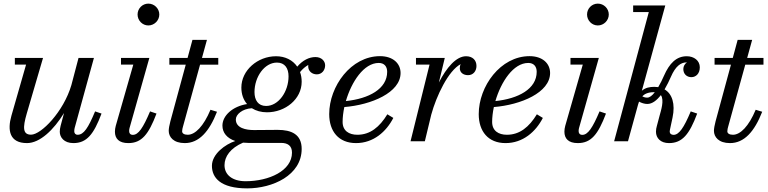

<svg xmlns="http://www.w3.org/2000/svg" viewBox="-20 -780 4240 1060"><path d="M217.5 -460H62V-423.5H124L43 -141C20 -60.5 32.5 10 129 10C200.5 10 277 -63.5 333.5 -156L314.5 -85C311.5 -74.5 310 -60.5 310 -52.5C310 -22.5 333 10 385 10C458.5 10 497.5 -38 540.5 -153L505 -165C467 -74 442.5 -36 408.5 -36C396 -36 390 -44.5 390 -55C390 -60 390.5 -67 392 -73L498.5 -460H413.5L374 -310C331 -163.5 207.5 -36.5 151.5 -36.5C105.5 -36.5 105 -75 127.5 -152.5Z M739.5 -700C739.5 -667 766 -639.5 799 -639.5C832 -639.5 859.5 -667 859.5 -700C859.5 -733 832 -760 799 -760C766 -760 739.5 -733 739.5 -700ZM844 -153 808.5 -165C770 -74 744 -35.5 713.5 -35.5C698.5 -35.5 693 -45 693 -56.5C693 -61 693.5 -67 695 -72.5L804.5 -460H648V-423.5H716L619 -85C616 -74 614.5 -63 614.5 -53C614.5 -15 636.5 10 688.5 10C762 10 800.5 -38 844 -153Z M1178 -163 1142 -174C1104 -83 1057.5 -36 1016.5 -36C996 -36 985.5 -44 985.5 -55C985.5 -64 988 -73.5 990 -80.5L1084.5 -423H1185V-460H1095L1122.5 -560H1042.5L1015.5 -460H915V-423H1005.5L920.5 -110C915 -90 911.5 -68.5 911.5 -58C911.5 -23.5 938 10 1000 10C1078.5 10 1135 -53 1178 -163Z M1454 -160C1555.5 -160 1645.5 -233 1645.5 -328.5C1645.5 -348 1642.5 -366 1636.5 -382C1650.5 -399.5 1666 -412.5 1682 -421.5C1681.5 -419 1681.5 -416.5 1681.5 -414C1681.5 -386 1704 -369.5 1729 -369.5C1756.5 -369.5 1775 -392 1775 -419.5C1775 -442.5 1755.5 -465 1721.5 -465C1687 -465 1651 -447.5 1621 -412C1596 -448.5 1554 -469.5 1504 -469.5C1402.5 -469.5 1312.5 -392 1312.5 -296.5C1312.5 -259.5 1324 -228.5 1344 -205.5C1264 -193 1208 -141.5 1208 -86.5C1208 -47 1233.5 -16.5 1279 -1.5C1224 16.5 1150 70 1150 135.5C1150 200.5 1196.5 260 1345 260C1484.5 260 1645.5 188 1645.5 42C1645.5 -39 1588 -63 1513 -63C1484.5 -63 1417 -62 1382 -62C1337.5 -62 1282 -73 1282 -120.5C1282 -148 1317.5 -179.5 1370.5 -182.5C1393.5 -168 1422 -160 1454 -160ZM1449 -195C1405 -195 1385 -227.5 1385 -271.5C1385 -355.5 1440 -434.5 1509 -434.5C1553 -434.5 1573 -402.5 1573 -358.5C1573 -274.5 1518 -195 1449 -195ZM1219.5 132C1219.5 84.5 1252 37.5 1322 7.5C1331.5 8.5 1341 9 1351.5 9H1532.5C1567 9 1592 23.5 1592 62.5C1592 162.5 1465.5 220.5 1336 220.5C1262.5 220.5 1219.5 185 1219.5 132Z M1871.5 -107C1871.5 -132 1875 -160.5 1881 -189C2030.5 -201 2191.5 -269 2191.5 -377C2191.5 -429.5 2150 -470 2078 -470C1917.5 -470 1797.5 -303.5 1797.5 -150C1797.5 -55 1849.5 10 1945.5 10C2042 10 2112.5 -53 2151.5 -129L2118.5 -149C2075.5 -78.5 2023.5 -36 1953 -36C1906.5 -36 1871.5 -58 1871.5 -107ZM2071 -432.5C2102 -432.5 2117.5 -412.5 2117.5 -383.5C2117.5 -289 2016 -235 1889.5 -222C1920.5 -328 1988.5 -432.5 2071 -432.5Z M2351.5 -423.5 2246.5 0H2325.5L2361 -147.5C2389 -250 2455.5 -390.5 2523.5 -426C2520 -419.5 2518.5 -411.5 2518.5 -403.5C2518.5 -378.5 2539 -365 2564 -365C2592 -365 2610.5 -387 2610.5 -416C2610.5 -448 2588.5 -469.5 2553 -469.5C2498.5 -469.5 2445 -406.5 2403 -324.5L2435.5 -460H2276.5V-423.5Z M2697 -107C2697 -132 2700.5 -160.5 2706.5 -189C2856 -201 3017 -269 3017 -377C3017 -429.5 2975.5 -470 2903.5 -470C2743 -470 2623 -303.5 2623 -150C2623 -55 2675 10 2771 10C2867.5 10 2938 -53 2977 -129L2944 -149C2901 -78.5 2849 -36 2778.5 -36C2732 -36 2697 -58 2697 -107ZM2896.5 -432.5C2927.5 -432.5 2943 -412.5 2943 -383.5C2943 -289 2841.5 -235 2715 -222C2746 -328 2814 -432.5 2896.5 -432.5Z M3221 -700C3221 -667 3247.5 -639.5 3280.5 -639.5C3313.5 -639.5 3341 -667 3341 -700C3341 -733 3313.5 -760 3280.5 -760C3247.5 -760 3221 -733 3221 -700ZM3325.5 -153 3290 -165C3251.5 -74 3225.5 -35.5 3195 -35.5C3180 -35.5 3174.5 -45 3174.5 -56.5C3174.5 -61 3175 -67 3176.5 -72.5L3286 -460H3129.5V-423.5H3197.5L3100.5 -85C3097.5 -74 3096 -63 3096 -53C3096 -15 3118 10 3170 10C3243.5 10 3282 -38 3325.5 -153Z M3829 -153 3793.5 -165C3755.5 -74 3728.5 -35.5 3698.5 -35.5C3686 -35.5 3677.5 -42.5 3677.5 -52C3677.5 -54 3677.5 -58.5 3679 -65.5L3693 -131C3709 -206.5 3691 -262 3649 -286.5C3662.5 -309.5 3674.5 -334 3684 -356C3709.5 -415 3739 -435.5 3770 -435.5C3771 -435.5 3772 -435.5 3772.5 -435.5C3761.5 -428.5 3752.5 -415 3752.5 -399C3752.5 -371 3772 -354 3797 -354C3822 -354 3843.5 -373.5 3843.5 -408.5C3843.5 -445.5 3811.5 -469.5 3771.5 -469.5C3714 -469.5 3676 -430.5 3646 -362.5C3636.5 -340.5 3625.5 -318.5 3614 -299C3607 -300 3600 -300.5 3592.5 -300.5C3566.5 -300.5 3543.5 -296 3523.5 -279L3653 -750H3475.5V-713.5H3562L3370.5 0H3447L3502.5 -202C3504 -208 3506 -213.5 3508 -219C3521 -211.5 3538.5 -206 3553.5 -206C3581.5 -206 3606.5 -226.5 3628.5 -255C3648.5 -227 3629 -169.5 3621 -139.5L3606.5 -85C3603.5 -74.5 3601.5 -64.5 3601.5 -53C3601.5 -18 3626.5 10 3673.5 10C3746.5 10 3786 -38 3829 -153ZM3590 -271C3591.5 -271 3593.5 -271 3595 -271C3581 -252.5 3566.5 -241 3553.5 -241C3543 -241 3533.5 -243.5 3526 -248.5C3538.5 -261.5 3558 -271 3590 -271Z M4188 -163 4152 -174C4114 -83 4067.5 -36 4026.5 -36C4006 -36 3995.5 -44 3995.5 -55C3995.5 -64 3998 -73.5 4000 -80.5L4094.5 -423H4195V-460H4105L4132.5 -560H4052.5L4025.5 -460H3925V-423H4015.5L3930.5 -110C3925 -90 3921.5 -68.5 3921.5 -58C3921.5 -23.5 3948 10 4010 10C4088.5 10 4145 -53 4188 -163Z"/></svg>

Font: Bodoni* 06pt
Style: Italic
Weight: 400
Italic angle: -13°
Version: Version 2.3